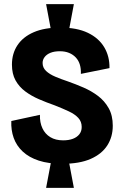

<svg xmlns="http://www.w3.org/2000/svg" viewBox="-20 -795 597 933"><path d="M229 -642 204 -775H339L314 -642ZM204 118 229 -14H314L339 118ZM282 1Q216 1 168.5 -14.5Q121 -30 90.5 -58.5Q60 -87 46.5 -125Q33 -163 35 -207L174 -237Q173 -200 186 -172Q199 -144 224.5 -128.5Q250 -113 287 -113Q314 -113 334 -120.5Q354 -128 365.5 -142.5Q377 -157 377 -178Q377 -204 360.5 -222Q344 -240 314 -254Q284 -268 246 -283Q206 -297 169 -313Q132 -329 102.5 -351Q73 -373 55.5 -404.5Q38 -436 38 -481Q38 -535 65 -575.5Q92 -616 144 -638.5Q196 -661 273 -661Q354 -661 407 -635.5Q460 -610 486.5 -565.5Q513 -521 512 -464L373 -436Q374 -461 368 -481Q362 -501 348.5 -515.5Q335 -530 315.5 -538Q296 -546 271 -546Q244 -546 225.5 -538.5Q207 -531 197 -518Q187 -505 187 -489Q187 -466 204 -450Q221 -434 249.5 -422Q278 -410 311 -399Q348 -386 386 -369.5Q424 -353 456 -329Q488 -305 508 -269.5Q528 -234 528 -184Q528 -130 501.5 -88.5Q475 -47 421 -23Q367 1 282 1Z"/></svg>

Font: Bricolage Grotesque 24pt SemiCondensed ExtraBold
Style: Regular
Weight: 800
Width: 4
Designer: Mathieu Triay
Foundry: Atelier Triay
Version: Version 1.001;gftools[0.9.33.dev8+g029e19f]